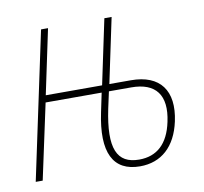

<svg xmlns="http://www.w3.org/2000/svg" viewBox="-65 -597 721 678"><g transform="rotate(-10 295.0 -258.5)"><path d="M385 10C461 10 514 -37 533 -125C556 -232 510 -295 405 -295H328L377 -527H351L302 -295H100L149 -527H124L12 0H37L95 -270H296L282 -203C252 -62 288 10 385 10ZM309 -210 322 -270H402C490 -270 527 -221 507 -128C491 -51 449 -14 386 -14C306 -14 280 -71 309 -210Z"/></g></svg>

Font: Noto Sans Condensed Thin
Style: Italic
Weight: 100
Width: 3
Italic angle: -12°
Designer: Monotype Design Team
Foundry: Monotype Imaging Inc.
Version: Version 2.013